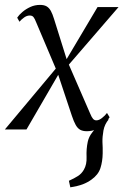

<svg xmlns="http://www.w3.org/2000/svg" viewBox="-38 -542 516 804"><path d="M256.5 242.5 250.5 215Q273 205 288.2 195.2Q303.5 185.5 313 169Q326 147 324.5 114.5Q323 82 329.5 51.5Q334 30.5 348 13Q362 -4.5 370 -15.5L418 -43Q400 -22 395.2 4.5Q390.5 31 391 52.5Q391.5 64.5 392 76.8Q392.5 89 392 100.5Q391.5 134 382.5 162Q373.5 190 344.5 210.5Q328.5 222 309.2 229.5Q290 237 256.5 242.5ZM325.5 7.5Q309 7.5 298 1.5Q287 -4.5 279 -18.8Q271 -33 263 -57L200.5 -244.5L219 -251.5L73 0H-17.5L210.5 -272.5L202.5 -238.5L113.5 -448.5Q107.5 -464 102.2 -470.5Q97 -477 86.5 -477Q74.5 -477 63 -468.8Q51.5 -460.5 43.5 -451L34 -468Q41.5 -479.5 55.8 -491.8Q70 -504 89 -512.8Q108 -521.5 129.5 -521.5Q146.5 -521.5 157 -515.5Q167.5 -509.5 174.8 -496.5Q182 -483.5 188.5 -462L246 -278.5L226.5 -270L370.5 -512.5H458.5L234.5 -253L244 -286L339.5 -66.5Q346 -50.5 351.8 -44.2Q357.5 -38 365.5 -38Q376.5 -38 389 -47.8Q401.5 -57.5 410 -69L421 -51Q412.5 -37 398.8 -23.5Q385 -10 366.5 -1.2Q348 7.5 325.5 7.5Z"/></svg>

Font: Merriweather 120pt Light
Style: Italic
Weight: 300
Italic angle: -7.8°
Version: Version 2.101